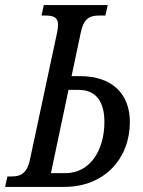

<svg xmlns="http://www.w3.org/2000/svg" viewBox="-52 -734 562 754"><path d="M-32 0H200C360 0 458 -113 458 -255C458 -361 393 -435 262 -435H229L265 -605C277 -663 301 -673 338 -673H362L371 -714H120L111 -673H126C156 -673 176 -667 176 -636C176 -627 174 -615 172 -605L66 -109C54 -51 28 -41 -8 -41H-23ZM148 -54 217 -381H257C326 -381 358 -334 358 -255C358 -143 301 -54 205 -54Z"/></svg>

Font: Noto Serif ExtraCondensed
Style: Italic
Weight: 400
Width: 2
Italic angle: -12°
Designer: Monotype Design Team
Foundry: Monotype Imaging Inc.
Version: Version 2.014